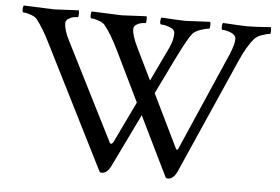

<svg xmlns="http://www.w3.org/2000/svg" viewBox="-48 -712 1147 786"><g transform="rotate(5 525.5 -319.0)"><path d="M142.6 -641.6Q147.5 -641.6 245.1 -646.5Q247.1 -642.6 246.6 -630.4Q246.1 -618.2 243.2 -618.2Q236.3 -618.2 226.6 -616.7Q216.8 -615.2 205.6 -607.9Q194.3 -600.6 194.3 -589.8Q194.3 -560.5 216.8 -517.6L418.9 -117.2Q421.9 -112.3 426.8 -114.7Q431.6 -117.2 433.6 -122.1L514.6 -291L412.1 -502Q383.8 -559.6 355.5 -595.7Q347.7 -605.5 329.1 -611.8Q310.5 -618.2 298.8 -618.2Q294.9 -618.2 294.9 -632.8Q294.9 -642.6 298.8 -646.5Q411.1 -641.6 421.9 -641.6Q425.8 -641.6 523.4 -646.5Q525.4 -642.6 524.9 -630.4Q524.4 -618.2 521.5 -618.2Q514.6 -618.2 505.4 -616.7Q496.1 -615.2 484.9 -608.4Q473.6 -601.6 473.6 -589.8Q473.6 -564.5 496.1 -517.6L560.5 -385.7L628.9 -529.3Q642.6 -559.6 642.6 -585.9Q642.6 -602.5 621.6 -610.4Q600.6 -618.2 585 -618.2Q581.1 -618.2 581.1 -630.4Q581.1 -642.6 585 -646.5Q663.1 -641.6 683.6 -641.6Q687.5 -641.6 785.2 -646.5Q787.1 -642.6 786.6 -630.4Q786.1 -618.2 783.2 -618.2Q773.4 -618.2 749.5 -610.4Q725.6 -602.5 715.8 -590.8Q698.2 -569.3 659.2 -490.2L584 -335.9L690.4 -117.2Q696.3 -106.4 702.1 -122.1L877 -523.4Q893.6 -563.5 893.6 -585Q893.6 -601.6 873.5 -609.9Q853.5 -618.2 837.9 -618.2Q834 -618.2 834 -630.4Q834 -642.6 837.9 -646.5Q916 -641.6 937.5 -641.6Q960 -641.6 974.6 -642.6Q989.3 -643.6 1004.9 -644.5Q1020.5 -645.5 1034.2 -646.5Q1036.1 -640.6 1036.1 -631.8Q1036.1 -618.2 1032.2 -618.2Q1022.5 -618.2 1001 -610.8Q979.5 -603.5 968.8 -590.8Q940.4 -557.6 912.1 -492.2L705.1 -23.4Q690.4 7.8 667 7.8Q661.1 7.8 658.2 2.9L539.1 -241.2L433.6 -23.4Q418.9 7.8 395.5 7.8Q389.6 7.8 386.7 2.9L132.8 -502Q104.5 -559.6 76.2 -595.7Q68.4 -605.5 49.8 -611.8Q31.2 -618.2 19.5 -618.2Q15.6 -618.2 15.6 -630.9Q15.6 -642.6 19.5 -646.5Q131.8 -641.6 142.6 -641.6Z"/></g></svg>

Font: Crimson Text
Style: Roman
Weight: 400
Version: Version 0.13